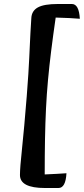

<svg xmlns="http://www.w3.org/2000/svg" viewBox="-20 -803 420 962"><path d="M340 -783Q376 -783 380 -709Q361 -711 327.5 -712.5Q294 -714 259 -715Q246 -625 236.5 -549Q227 -473 220.5 -402Q214 -331 210.5 -259Q207 -187 205.5 -106.5Q204 -26 204 71Q236 70 266 68Q296 66 313 65Q309 139 273 139H205Q80 139 80 74Q80 38 90.5 -60Q101 -158 114 -321Q119 -386 122 -432Q125 -478 126.5 -512.5Q128 -547 129.5 -576.5Q131 -606 132.5 -638Q134 -670 137 -713Q139 -749 170 -766Q201 -783 270 -783Z"/></svg>

Font: Merienda Medium
Style: Regular
Weight: 500
Designer: Eduardo Rodriguez Tunni
Foundry: Eduardo Rodriguez Tunni
Version: Version 2.001; ttfautohint (v1.8.4.7-5d5b)